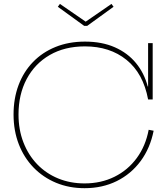

<svg xmlns="http://www.w3.org/2000/svg" viewBox="-20 -978 865 1006"><path d="M423 8Q342 8 274 -20.2Q206 -48.5 156 -100Q106 -151.5 78.5 -222.2Q51 -293 51 -378Q51 -462 77.2 -532Q103.5 -602 152.8 -653Q202 -704 271 -732Q340 -760 425 -760Q514.5 -760 581.8 -730.2Q649 -700.5 692.5 -647.5Q736 -594.5 754 -525H764L756 -457Q730.5 -593.5 643 -664.2Q555.5 -735 425 -735Q319 -735 240.8 -689.8Q162.5 -644.5 119.8 -564Q77 -483.5 77 -378Q77 -298 102.8 -231.8Q128.5 -165.5 175 -117.2Q221.5 -69 284.8 -43Q348 -17 423 -17Q509.5 -17 579.8 -51.8Q650 -86.5 696.5 -149.8Q743 -213 759 -298L785 -293Q767 -202 717 -134.2Q667 -66.5 591.8 -29.2Q516.5 8 423 8ZM756 -457V-752H780V-457ZM437 -842.5 575 -942.5 564 -957.5 429 -864.5 294 -957.5 283 -942.5 421 -842.5Z"/></svg>

Font: Hepta Slab ExtraLight
Style: Regular
Weight: 200
Designer: Michael LaGattuta
Foundry: Michael LaGattuta
Version: Version 1.100